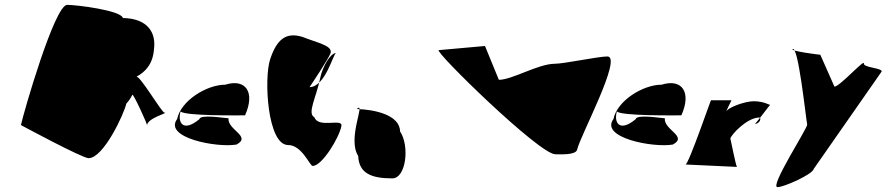

<svg xmlns="http://www.w3.org/2000/svg" viewBox="-20 -732 3643 789"><path d="M66 -218C66 -218 318 -82 344 -82C406 -82 491 -267 499 -306C511 -319 518 -331 524 -342C524 -356 591 -212 584 -216C584 -247 676 -269 656 -269C644 -269 550 -432 539 -416C578 -436 609 -470 613 -532C621 -596 589 -656 485 -658C478 -689 296 -712 256 -712C204 -712 75 -262 66 -218Z M708 -243C651 -166 871 -124 952 -138C1015 -172 914 -198 919 -246C904 -246 803 -264 799 -242C731 -186 709 -230 722 -274C741 -255 959 -258 987 -258C1030 -354 989 -410 906 -384C829 -384 723 -318 708 -243Z M1090 -488C1064 -408 1079 -136 1164 -136C1221 -136 1253 -50 1265 -50C1303 -50 1373 -164 1383 -214C1390 -248 1289 -203 1272 -250C1241 -266 1280 -332 1296 -412C1305 -456 1337 -514 1361 -514C1350 -514 1317 -374 1252 -374C1252 -374 1336 -498 1339 -516C1345 -546 1277 -558 1224 -580C1154 -602 1117 -569 1090 -488Z M1446 -284C1486 -320 1405 -164 1452 -91C1455 -18 1509 1 1592 1C1649 1 1664 -133 1624 -192C1623 -260 1519 -282 1446 -284Z M1783 -526C1762 -523 2196 -98 2262 -98C2286 -98 2347 -94 2352 -118C2362 -169 2540 -500 2476 -500C2438 -500 2298 -470 2260 -470C2192 -470 2085 -404 2030 -404L1973 -543Z M2501 -243C2444 -166 2664 -124 2745 -138C2808 -172 2707 -198 2712 -246C2697 -246 2596 -264 2592 -242C2524 -186 2502 -230 2515 -274C2534 -255 2752 -258 2780 -258C2823 -354 2782 -410 2699 -384C2622 -384 2516 -318 2501 -243Z M2797 -56C2797 -56 3012 -46 3009 -46C3004 -46 2982 -166 2981 -162C2984 -178 3050 -249 3100 -249C3110 -249 3103 -223 3082 -223C3086 -223 3142 -300 3145 -301C3142 -300 3119 -316 3077 -316C3041 -316 2966 -289 2963 -271C2964 -276 2986 -320 2986 -320H2902C2904 -332 2810 -56 2797 -56Z M3175 37C3202 37 3320 -16 3324 -38L3603 -438C3606 -453 3527 -454 3530 -471C3534 -492 3431 -376 3409 -376L3351 -507C3347 -507 3227 -522 3237 -530C3260 -548 3291 -252 3297 -220C3299 -206 3141 37 3175 37Z"/></svg>

Font: Recovery
Style: Obl
Weight: 400
Version: Version 0.27